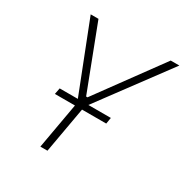

<svg xmlns="http://www.w3.org/2000/svg" viewBox="-162 -831 926 962"><g transform="rotate(30 301.0 -350.0)"><path d="M202 0H243L290 -265H430L436 -301H306L602 -700H552L283 -332H275L134 -700H89L245 -301H140L133 -265H249Z"/></g></svg>

Font: Fixel Text 20240404 ExtraLight
Style: Italic
Weight: 200
Width: 4
Italic angle: -10°
Designer: AlfaBravo + MacPaw
Foundry: Kyrylo Tkachov, Marchela Mozhyna, Serhii Makarenko, Maria Weinstein, Zakhar Kryvoshyya
Version: Version 1.211;Glyphs 3.2 (3225)